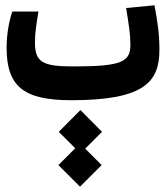

<svg xmlns="http://www.w3.org/2000/svg" viewBox="-20 -374 626 724"><path d="M248.5 3.9C521.5 3.9 581.1 -63.5 581.1 -185.1C581.1 -246.1 574.7 -288.6 562.5 -354L455.6 -343.8C465.8 -280.3 471.7 -245.1 471.7 -204.6C471.7 -141.1 439 -123.5 258.3 -123.5C139.2 -123.5 111.8 -139.6 111.8 -214.4C111.8 -251.5 116.7 -278.8 125 -330.6H26.4C14.2 -294.4 4.9 -244.6 4.9 -194.3C4.9 -48.3 68.8 3.9 248.5 3.9ZM281.7 330.1 363.3 248.5 301.3 186.5 364.7 123 283.2 41 201.7 123 263.7 185.1 200.2 248.5Z"/></svg>

Font: Cascadia Code NF SemiBold
Style: Regular
Weight: 600
Monospace: yes
Designer: Aaron Bell
Foundry: Saja Typeworks
Version: Version 2404.023